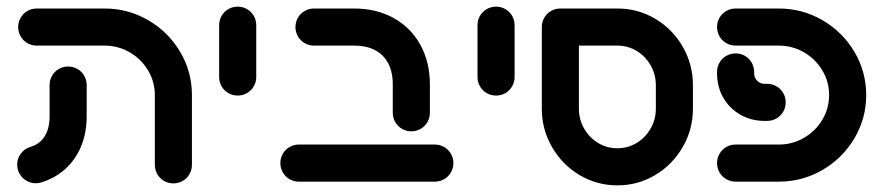

<svg xmlns="http://www.w3.org/2000/svg" viewBox="-20 -544 2651 575"><path d="M87 4.8Q72.6 4.8 59.8 -2.4Q47 -9.6 39.3 -22.4Q31.5 -35.2 31.5 -50.7Q31.5 -69.6 42.6 -84.3Q53.7 -98.9 71.1 -104.1Q99.6 -112.6 114.1 -136.1Q128.5 -159.6 128.5 -195.9V-289.3Q128.5 -304.4 135.9 -317.2Q143.3 -330 156.1 -337.4Q168.9 -344.8 184.1 -344.8Q199.3 -344.8 212 -337.4Q224.8 -330 232.2 -317.2Q239.6 -304.4 239.6 -289.3V-195.9Q239.6 -146.3 222.8 -105.7Q205.9 -65.2 175.2 -37.6Q144.4 -10 102.6 2.6Q94.8 4.8 87 4.8ZM499.3 5.2Q484.1 5.2 471.3 -2.2Q458.5 -9.6 451.1 -22.4Q443.7 -35.2 443.7 -50.4V-259.3Q443.7 -299.3 423.3 -333.3Q403 -367.4 368.3 -387.4Q333.7 -407.4 293 -407.4H90Q74.8 -407.4 62 -414.8Q49.3 -422.2 41.9 -435Q34.4 -447.8 34.4 -463Q34.4 -478.1 41.9 -490.9Q49.3 -503.7 62 -511.1Q74.8 -518.5 90 -518.5H293Q363.7 -518.5 423.9 -483.5Q484.1 -448.5 519.4 -388.9Q554.8 -329.3 554.8 -259.3V-50.4Q554.8 -35.2 547.4 -22.4Q540 -9.6 527.2 -2.2Q514.4 5.2 499.3 5.2Z M636.3 -313.3V-468.5Q636.3 -483.7 643.7 -496.5Q651.1 -509.3 663.9 -516.7Q676.7 -524.1 691.9 -524.1Q707 -524.1 719.8 -516.7Q732.6 -509.3 740 -496.5Q747.4 -483.7 747.4 -468.5V-313.3Q747.4 -298.1 740 -285.4Q732.6 -272.6 719.8 -265.2Q707 -257.8 691.9 -257.8Q676.7 -257.8 663.9 -265.2Q651.1 -272.6 643.7 -285.4Q636.3 -298.1 636.3 -313.3Z M1156.3 -206.3V-291.1Q1156.3 -346.7 1126.1 -377Q1095.9 -407.4 1040.7 -407.4H920.4Q905.2 -407.4 892.4 -414.8Q879.6 -422.2 872.2 -435Q864.8 -447.8 864.8 -463Q864.8 -478.1 872.2 -490.9Q879.6 -503.7 892.4 -511.1Q905.2 -518.5 920.4 -518.5H1040.7Q1107.4 -518.5 1158.9 -490Q1210.4 -461.5 1238.9 -409.8Q1267.4 -358.1 1267.4 -291.1V-206.3Q1267.4 -191.1 1260 -178.3Q1252.6 -165.6 1239.8 -158.1Q1227 -150.7 1211.9 -150.7Q1196.7 -150.7 1183.9 -158.1Q1171.1 -165.6 1163.7 -178.3Q1156.3 -191.1 1156.3 -206.3ZM819.6 -55.6Q819.6 -70.7 827 -83.5Q834.4 -96.3 847.2 -103.7Q860 -111.1 875.2 -111.1H1282.2Q1297.4 -111.1 1310.2 -103.7Q1323 -96.3 1330.4 -83.5Q1337.8 -70.7 1337.8 -55.6Q1337.8 -40.4 1330.4 -27.6Q1323 -14.8 1310.2 -7.4Q1297.4 0 1282.2 0H875.2Q860 0 847.2 -7.4Q834.4 -14.8 827 -27.6Q819.6 -40.4 819.6 -55.6Z M1410 -313.3V-468.5Q1410 -483.7 1417.4 -496.5Q1424.8 -509.3 1437.6 -516.7Q1450.4 -524.1 1465.6 -524.1Q1480.7 -524.1 1493.5 -516.7Q1506.3 -509.3 1513.7 -496.5Q1521.1 -483.7 1521.1 -468.5V-313.3Q1521.1 -298.1 1513.7 -285.4Q1506.3 -272.6 1493.5 -265.2Q1480.7 -257.8 1465.6 -257.8Q1450.4 -257.8 1437.6 -265.2Q1424.8 -272.6 1417.4 -285.4Q1410 -298.1 1410 -313.3Z M1602.6 -218.5V-463Q1602.6 -478.1 1610 -490.9Q1617.4 -503.7 1630.2 -511.1Q1643 -518.5 1658.1 -518.5H1829.3Q1891.1 -518.5 1943 -487.4Q1994.8 -456.3 2025 -403.5Q2055.2 -350.7 2055.2 -288.9V-218.5Q2055.2 -156.7 2024.8 -103.9Q1994.4 -51.1 1942.6 -20Q1890.7 11.1 1828.9 11.1Q1767 11.1 1715.2 -20Q1663.3 -51.1 1633 -103.9Q1602.6 -156.7 1602.6 -218.5ZM1828.9 -100Q1860.4 -100 1886.7 -115.9Q1913 -131.9 1928.5 -159.1Q1944.1 -186.3 1944.1 -218.5V-288.9Q1944.1 -321.1 1928.5 -348.3Q1913 -375.6 1886.7 -391.5Q1860.4 -407.4 1828.9 -407.4H1713.7V-218.5Q1713.7 -186.3 1729.3 -159.1Q1744.8 -131.9 1771.1 -115.9Q1797.4 -100 1828.9 -100Z M2127.4 -55.6Q2127.4 -70.7 2134.8 -83.5Q2142.2 -96.3 2155 -103.7Q2167.8 -111.1 2183 -111.1H2312.2Q2353 -111.1 2387.6 -131.1Q2422.2 -151.1 2442.6 -185.2Q2463 -219.3 2463 -259.3Q2463 -299.3 2442.6 -333.3Q2422.2 -367.4 2387.6 -387.4Q2353 -407.4 2312.2 -407.4H2183Q2167.8 -407.4 2155 -414.8Q2142.2 -422.2 2134.8 -435Q2127.4 -447.8 2127.4 -463Q2127.4 -478.1 2134.8 -490.9Q2142.2 -503.7 2155 -511.1Q2167.8 -518.5 2183 -518.5H2312.2Q2383 -518.5 2443.1 -483.5Q2503.3 -448.5 2538.7 -388.9Q2574.1 -329.3 2574.1 -259.3Q2574.1 -189.3 2538.7 -129.6Q2503.3 -70 2443.1 -35Q2383 0 2312.2 0H2183Q2167.8 0 2155 -7.4Q2142.2 -14.8 2134.8 -27.6Q2127.4 -40.4 2127.4 -55.6ZM2127.4 -324.4V-328.5Q2127.4 -343.7 2134.8 -356.5Q2142.2 -369.3 2155 -376.7Q2167.8 -384.1 2183 -384.1Q2198.1 -384.1 2210.9 -376.7Q2223.7 -369.3 2231.1 -356.5Q2238.5 -343.7 2238.5 -328.5V-324.4Q2238.5 -311.5 2247.6 -302.2Q2256.7 -293 2269.6 -293H2277.4Q2292.6 -293 2305.4 -285.6Q2318.1 -278.1 2325.6 -265.4Q2333 -252.6 2333 -237.4Q2333 -222.2 2325.6 -209.4Q2318.1 -196.7 2305.4 -189.3Q2292.6 -181.9 2277.4 -181.9H2269.6Q2229.6 -181.9 2197 -200.6Q2164.4 -219.3 2145.9 -251.7Q2127.4 -284.1 2127.4 -324.4Z"/></svg>

Font: 26F Galaxy Hebrew Black
Style: Regular
Weight: 900
Designer: C₂₉H₂₅N₃O₅
Version: Version 1.000